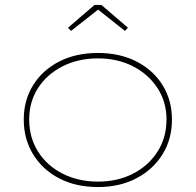

<svg xmlns="http://www.w3.org/2000/svg" viewBox="-20 -746 791 776"><path d="M376 10Q287 10 219.5 -25Q152 -60 114 -122Q76 -184 76 -263Q76 -341 114 -402Q152 -463 219.5 -497.5Q287 -532 376 -532Q464 -532 531.5 -497.5Q599 -463 637 -402Q675 -341 675 -263Q675 -184 637 -122.5Q599 -61 531.5 -25.5Q464 10 376 10ZM376 -12Q455 -12 517.5 -44Q580 -76 616.5 -133Q653 -190 653 -263Q653 -334 616.5 -390Q580 -446 517.5 -478Q455 -510 376 -510Q296 -510 233 -478Q170 -446 134 -390.5Q98 -335 98 -263Q98 -190 134 -133Q170 -76 233.5 -44Q297 -12 376 -12ZM267 -621 255 -634 362 -726H390L497 -634L485 -621L369 -713H384Z"/></svg>

Font: Lexend Exa Thin
Style: Regular
Weight: 250
Designer: Bonnie Shaver-Troup, Thomas Jockin
Foundry: Lexend
Version: Version 1.007